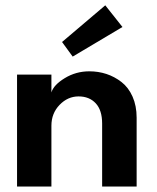

<svg xmlns="http://www.w3.org/2000/svg" viewBox="-20 -684 574 704"><path d="M246.5 -476.5 207.5 -530 366 -664.5 429 -585ZM307.5 -422.5Q340.5 -422.5 370.2 -412.8Q400 -403 425.5 -383.2Q451 -363.5 466 -329.8Q481 -296 481 -252.5V0H354.5V-231Q354.5 -280 331 -305.2Q307.5 -330.5 268 -330.5Q228.5 -330.5 198.5 -299.5Q168.5 -268.5 168.5 -223V0H42.5V-410.5H168.5V-345Q176.5 -372.5 217.5 -397.5Q258.5 -422.5 307.5 -422.5Z"/></svg>

Font: League Spartan SemiBold
Style: Regular
Weight: 600
Foundry: The League of Moveable Type
Version: Version 2.002